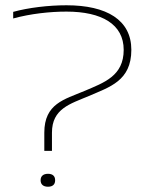

<svg xmlns="http://www.w3.org/2000/svg" viewBox="-20 -699 548 728"><path d="M134 -16V-15C134 0 144 9 162 9C180 9 189 0 189 -15V-16C189 -31 180 -40 162 -40C144 -40 134 -31 134 -16ZM30 -629C96 -647 169 -655 232 -655C366 -655 449 -607 449 -510C449 -411 375 -386 300 -354C224 -322 148 -306 148 -196V-127H177V-196C177 -287 246 -305 317 -335C395 -369 478 -392 478 -510C478 -623 385 -679 232 -679C164 -679 88 -670 30 -654Z"/></svg>

Font: LT Wave Thin
Style: Regular
Weight: 100
Designer: Daniel Lyons
Version: Version 2.5 (Glyphs App)